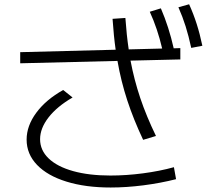

<svg xmlns="http://www.w3.org/2000/svg" viewBox="-20 -834 978 877"><path d="M101.6 -196.3Q101.6 -259.3 145.8 -319.1Q189.9 -378.9 268.6 -422.9L311.5 -388.7Q240.7 -347.7 201.9 -297.9Q163.1 -248 163.1 -198.2Q163.1 -147.9 202.1 -110.4Q241.2 -72.8 314 -52.5Q386.7 -32.2 484.4 -32.2Q556.2 -32.2 632.6 -42.2Q709 -52.2 774.4 -70.3L784.2 -15.6Q713.4 2.4 635 12.5Q556.6 22.5 485.4 22.5Q370.6 22.5 283.7 -4.4Q196.8 -31.2 149.2 -80.8Q101.6 -130.4 101.6 -196.3ZM516.6 -555.7 72.3 -544.9V-595.7L508.3 -606.9Q499.5 -668.5 494.1 -748L552.7 -752Q558.1 -674.3 567.9 -608.4L720.7 -612.3Q699.2 -704.1 664.1 -780.3L714.8 -795.9Q751.5 -710.9 773.4 -613.3L803.7 -614.3V-562.5L576.2 -557.1Q592.8 -469.2 620.6 -386.5Q648.4 -303.7 692.4 -212.9L633.8 -195.3Q589.8 -288.6 561.3 -375.7Q532.7 -462.9 516.6 -555.7ZM794.9 -800.8 843.8 -814.5Q863.8 -770.5 878.4 -724.6Q893.1 -678.7 904.3 -625L853.5 -615.2Q841.8 -669.4 827.9 -713.6Q814 -757.8 794.9 -800.8Z"/></svg>

Font: Pretendard JP Light
Style: Regular
Weight: 300
Designer: Base glyphs from Inter by Rasmus Andersson; Hangeul glyphs from Noto Sans CJK(Source Han Sans) by Jang Soo-young and Kan
Foundry: Kil Hyung-jin
Version: Version 1.309